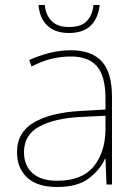

<svg xmlns="http://www.w3.org/2000/svg" viewBox="-20 -738 551 768"><path d="M264 -537Q346 -537 387 -492.5Q428 -448 428 -350V0H406L402 -103H400Q379 -57 334 -23.5Q289 10 208 10Q129 10 88.5 -28Q48 -66 48 -129Q48 -208 114.5 -247.5Q181 -287 299 -294L402 -300V-343Q402 -433 368 -472.5Q334 -512 264 -512Q224 -512 186.5 -503Q149 -494 106 -472L97 -498Q137 -516 178.5 -526.5Q220 -537 264 -537ZM301 -270Q199 -265 137.5 -232Q76 -199 76 -129Q76 -76 110 -45.5Q144 -15 208 -15Q308 -15 354.5 -72Q401 -129 402 -220V-275ZM379 -718Q365 -606 256 -606Q202 -606 170.5 -634.5Q139 -663 134 -718H159Q163 -678 186.5 -654Q210 -630 256 -630Q305 -630 327.5 -654Q350 -678 354 -718Z"/></svg>

Font: Noto Sans Khmer UI Thin
Style: Regular
Weight: 100
Designer: Danh Hong and the Monotype Design Team
Foundry: Monotype Imaging Inc.
Version: Version 2.002; ttfautohint (v1.8.4.7-5d5b)